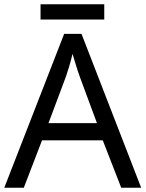

<svg xmlns="http://www.w3.org/2000/svg" viewBox="-20 -875 679 895"><path d="M545 0 459 -221H176L91 0H0L279 -717H360L638 0ZM352 -517Q349 -525 342 -546Q335 -567 328.5 -589.5Q322 -612 318 -624Q311 -593 302 -563.5Q293 -534 287 -517L206 -301H432ZM466 -855V-784H169V-855Z"/></svg>

Font: Noto Sans Siddham
Style: Regular
Weight: 400
Designer: Monotype Design Team
Foundry: Monotype Imaging Inc.
Version: Version 2.004; ttfautohint (v1.8.4.7-5d5b)